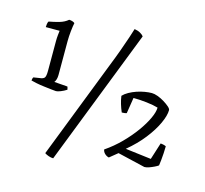

<svg xmlns="http://www.w3.org/2000/svg" viewBox="-118 -886 1190 1112"><g transform="rotate(15 477.5 -329.5)"><path d="M208 -287Q201 -287 180.5 -289.5Q160 -292 134.5 -295Q109 -298 87 -302.5Q65 -307 55 -310Q55 -315 57 -321.5Q59 -328 61 -330L99 -336Q119 -338 126 -347.5Q133 -357 133 -389V-567Q133 -586 135 -604.5Q137 -623 138 -630H55Q55 -638 56.5 -648.5Q58 -659 62 -665Q95 -671 124.5 -679.5Q154 -688 175 -706Q184 -706 194 -703Q204 -700 209 -695Q205 -677 201.5 -644.5Q198 -612 198 -584V-381Q198 -367 194.5 -355Q191 -343 185 -336L265 -330Q266 -328 267.5 -323Q269 -318 270 -312Q253 -301 235 -294Q217 -287 208 -287ZM293 93Q280 93 265.5 88Q251 83 241 76L470 -513Q492 -568 509 -615.5Q526 -663 538 -698.5Q550 -734 555 -752Q575 -749 590 -740.5Q605 -732 611 -723ZM603 5Q589 2 578 -8.5Q567 -19 565 -33Q615 -67 658 -110.5Q701 -154 733 -198.5Q765 -243 783 -282Q801 -321 801 -347Q775 -355 732.5 -360Q690 -365 652 -365L637 -270Q632 -268 623.5 -267Q615 -266 608 -266Q598 -289 591 -312.5Q584 -336 581 -359Q594 -373 614.5 -384.5Q635 -396 658.5 -404Q682 -412 705.5 -416Q729 -420 748 -420Q763 -420 783.5 -412.5Q804 -405 823.5 -393Q843 -381 856 -369.5Q869 -358 869 -350Q869 -318 847 -270Q825 -222 784 -169.5Q743 -117 685 -69L840 -50L872 -151Q879 -151 889.5 -148.5Q900 -146 905 -143Q905 -124 903.5 -101Q902 -78 900 -58Q898 -38 896 -26Q888 -20 873.5 -13Q859 -6 843.5 -0.5Q828 5 816 5L651 -34Z"/></g></svg>

Font: Texturina Medium 12pt ExtraLight
Style: Regular
Weight: 250
Version: Version 1.002